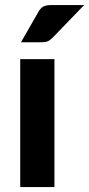

<svg xmlns="http://www.w3.org/2000/svg" viewBox="-20 -754 359 774"><path d="M199.5 -515.5V0H61.5V-515.5ZM319 -733.5 192.5 -602.5Q182.5 -592 172.8 -587.8Q163 -583.5 147.5 -583.5H64.5L134.5 -705.5Q142 -719.5 152.8 -726.5Q163.5 -733.5 185.5 -733.5Z"/></svg>

Font: Lato 2
Style: Regular
Weight: 800
Designer: Lukasz Dziedzic with Adam Twardoch and Botio Nikoltchev
Foundry: tyPoland Lukasz Dziedzic
Version: Version 2.015; 2015-08-06; http://www.latofonts.com/